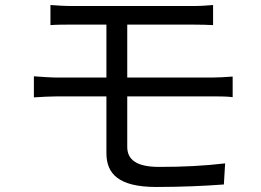

<svg xmlns="http://www.w3.org/2000/svg" viewBox="-20 -730 1040 765"><path d="M115 -426V-342C143 -344 184 -346 209 -346H404V-120C404 -38 452 15 603 15C698 15 794 11 872 5L877 -79C791 -69 709 -65 614 -65C522 -65 487 -95 487 -145V-346H826C848 -346 884 -346 907 -343V-425C885 -423 845 -421 824 -421H487V-632H747C782 -632 805 -631 829 -630V-710C807 -708 779 -706 747 -706C673 -706 342 -706 271 -706C237 -706 208 -708 181 -710V-630C208 -632 237 -632 271 -632H404V-421H209C183 -421 142 -424 115 -426Z"/></svg>

Font: Noto Sans Mono CJK HK
Style: Regular
Weight: 400
Designer: Ryoko NISHIZUKA 西塚涼子 (kana, bopomofo & ideographs); Paul D. Hunt (Latin, Greek & Cyrillic); Sandoll Communications 산돌커뮤니
Foundry: Adobe
Version: Version 2.004;hotconv 1.0.118;makeotfexe 2.5.65603